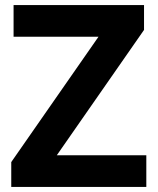

<svg xmlns="http://www.w3.org/2000/svg" viewBox="-20 -734 619 754"><path d="M554.6 0H24.2V-97.5L366.8 -589.7H33.3V-714H545.6V-616.5L203.1 -124.3H554.6Z"/></svg>

Font: Noto Sans Hebrew
Style: Regular
Weight: 400
Designer: Monotype Design Team
Foundry: Monotype Imaging Inc.
Version: Version 2.003;January 10, 2023;FontCreator 14.0.0.2877 64-bi